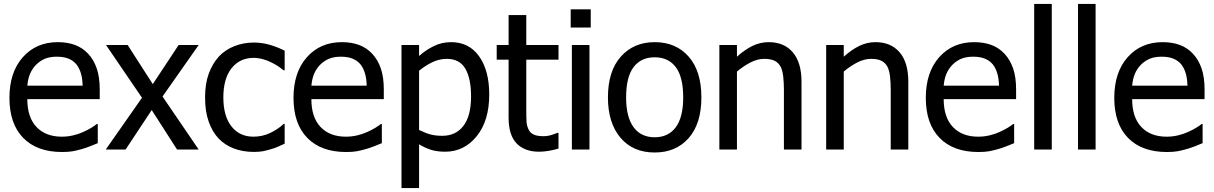

<svg xmlns="http://www.w3.org/2000/svg" viewBox="-20 -761 6175 977"><path d="M295.5 12.5Q168.5 12.5 98.2 -59.2Q28 -131 28 -263Q28 -393 96 -469.8Q164 -546.5 274 -546.5Q323.5 -546.5 361.8 -532.2Q400 -518 428.5 -487.5Q457 -457 472.2 -413Q487.5 -369 487.5 -305V-256.5H119Q119 -164 165.8 -114.8Q212.5 -65.5 294.5 -65.5Q324 -65.5 352.5 -72.2Q381 -79 403.5 -89.5Q428 -100.5 444.8 -110.8Q461.5 -121 472.5 -130H477.5V-32.5Q462 -26 438.5 -16.8Q415 -7.5 396.5 -2.5Q370.5 5 349.2 8.8Q328 12.5 295.5 12.5ZM400.5 -325Q399.5 -361.5 391.8 -387.5Q384 -413.5 370 -432Q354 -452 329.5 -462.2Q305 -472.5 269 -472.5Q233.5 -472.5 208.5 -462Q183.5 -451.5 163 -431Q143 -410 132.5 -384.5Q122 -359 119 -325Z M991 0H881L752 -201L619 0H518L702.5 -263.5L519.5 -532H629.5L757.5 -333L889 -532H991L807 -270Z M1271.5 12Q1217 12 1171.2 -5Q1125.5 -22 1092.5 -56Q1060 -90.5 1041.8 -142.5Q1023.5 -194.5 1023.5 -265Q1023.5 -335 1042.2 -386Q1061 -437 1092.5 -472Q1124 -506.5 1171 -525.5Q1218 -544.5 1271.5 -544.5Q1315.5 -544.5 1356.2 -532Q1397 -519.5 1428.5 -503V-403H1423.5Q1414 -411 1399 -421.5Q1384 -432 1362.5 -442.5Q1344 -452.5 1318.8 -459.5Q1293.5 -466.5 1270 -466.5Q1200.5 -466.5 1158.5 -414Q1116.5 -361.5 1116.5 -265Q1116.5 -171 1157.5 -118.2Q1198.5 -65.5 1270 -65.5Q1314 -65.5 1353.5 -83.8Q1393 -102 1423.5 -130.5H1428.5V-30Q1415.5 -24 1395.5 -15Q1375.5 -6 1359 -2Q1336.5 5 1318.2 8.5Q1300 12 1271.5 12Z M1741 12.5Q1614 12.5 1543.8 -59.2Q1473.5 -131 1473.5 -263Q1473.5 -393 1541.5 -469.8Q1609.5 -546.5 1719.5 -546.5Q1769 -546.5 1807.2 -532.2Q1845.5 -518 1874 -487.5Q1902.5 -457 1917.8 -413Q1933 -369 1933 -305V-256.5H1564.5Q1564.5 -164 1611.2 -114.8Q1658 -65.5 1740 -65.5Q1769.5 -65.5 1798 -72.2Q1826.5 -79 1849 -89.5Q1873.5 -100.5 1890.2 -110.8Q1907 -121 1918 -130H1923V-32.5Q1907.5 -26 1884 -16.8Q1860.5 -7.5 1842 -2.5Q1816 5 1794.8 8.8Q1773.5 12.5 1741 12.5ZM1846 -325Q1845 -361.5 1837.2 -387.5Q1829.5 -413.5 1815.5 -432Q1799.5 -452 1775 -462.2Q1750.5 -472.5 1714.5 -472.5Q1679 -472.5 1654 -462Q1629 -451.5 1608.5 -431Q1588.5 -410 1578 -384.5Q1567.5 -359 1564.5 -325Z M2469.5 -280Q2469.5 -147 2405.8 -68Q2342 11 2245 11Q2205.5 11 2175 1.8Q2144.5 -7.5 2112.5 -26.5V196H2023V-532H2112.5V-476Q2146 -506 2186.8 -526.2Q2227.5 -546.5 2275.5 -546.5Q2367 -546.5 2418.2 -474.2Q2469.5 -402 2469.5 -280ZM2377 -270Q2377 -361 2348 -411.2Q2319 -461.5 2253.5 -461.5Q2215.5 -461.5 2180 -444.5Q2144.5 -427.5 2112.5 -401V-99.5Q2148 -82.5 2173 -76.2Q2198 -70 2230.5 -70Q2300 -70 2338.5 -121Q2377 -172 2377 -270Z M2723 11Q2650 11 2609 -31Q2568 -73 2568 -163V-457.5H2507.5V-532H2568V-684.5H2658V-532H2822V-457.5H2658V-204.5Q2658 -164 2659.2 -142.2Q2660.5 -120.5 2670 -101.5Q2678 -84.5 2696 -76.2Q2714 -68 2745 -68Q2767 -68 2787.5 -74.5Q2808 -81 2817 -85H2822V-5Q2797 2.5 2771 6.8Q2745 11 2723 11Z M2979.5 0H2890V-532H2979.5ZM2986 -621H2884V-713.5H2986Z M3549 -265.5Q3549 -131.5 3484.2 -58.2Q3419.5 15 3311.5 15Q3200.5 15 3137 -60.5Q3073.5 -136 3073.5 -265.5Q3073.5 -399 3139 -472.8Q3204.5 -546.5 3311.5 -546.5Q3419.5 -546.5 3484.2 -473Q3549 -399.5 3549 -265.5ZM3456.5 -265.5Q3456.5 -369 3418.8 -419.2Q3381 -469.5 3311.5 -469.5Q3241.5 -469.5 3203.8 -419.2Q3166 -369 3166 -265.5Q3166 -165.5 3203.8 -114Q3241.5 -62.5 3311.5 -62.5Q3380.5 -62.5 3418.5 -113.2Q3456.5 -164 3456.5 -265.5Z M4058.5 0H3969V-303Q3969 -339.5 3965.5 -371.2Q3962 -403 3952 -422Q3941 -442 3921.5 -451.8Q3902 -461.5 3868.5 -461.5Q3835 -461.5 3799.5 -443.5Q3764 -425.5 3730 -397V0H3640.5V-532H3730V-472.5Q3770 -508.5 3809.2 -527.5Q3848.5 -546.5 3891.5 -546.5Q3970 -546.5 4014.2 -494.8Q4058.5 -443 4058.5 -345Z M4602 0H4512.5V-303Q4512.5 -339.5 4509 -371.2Q4505.5 -403 4495.5 -422Q4484.5 -442 4465 -451.8Q4445.5 -461.5 4412 -461.5Q4378.5 -461.5 4343 -443.5Q4307.5 -425.5 4273.5 -397V0H4184V-532H4273.5V-472.5Q4313.5 -508.5 4352.8 -527.5Q4392 -546.5 4435 -546.5Q4513.5 -546.5 4557.8 -494.8Q4602 -443 4602 -345Z M4958.5 12.5Q4831.5 12.5 4761.2 -59.2Q4691 -131 4691 -263Q4691 -393 4759 -469.8Q4827 -546.5 4937 -546.5Q4986.5 -546.5 5024.8 -532.2Q5063 -518 5091.5 -487.5Q5120 -457 5135.2 -413Q5150.5 -369 5150.5 -305V-256.5H4782Q4782 -164 4828.8 -114.8Q4875.5 -65.5 4957.5 -65.5Q4987 -65.5 5015.5 -72.2Q5044 -79 5066.5 -89.5Q5091 -100.5 5107.8 -110.8Q5124.5 -121 5135.5 -130H5140.5V-32.5Q5125 -26 5101.5 -16.8Q5078 -7.5 5059.5 -2.5Q5033.5 5 5012.2 8.8Q4991 12.5 4958.5 12.5ZM5063.5 -325Q5062.5 -361.5 5054.8 -387.5Q5047 -413.5 5033 -432Q5017 -452 4992.5 -462.2Q4968 -472.5 4932 -472.5Q4896.5 -472.5 4871.5 -462Q4846.5 -451.5 4826 -431Q4806 -410 4795.5 -384.5Q4785 -359 4782 -325Z M5332 0H5242.5V-741H5332Z M5555 0H5465.5V-741H5555Z M5917.5 12.5Q5790.5 12.5 5720.2 -59.2Q5650 -131 5650 -263Q5650 -393 5718 -469.8Q5786 -546.5 5896 -546.5Q5945.5 -546.5 5983.8 -532.2Q6022 -518 6050.5 -487.5Q6079 -457 6094.2 -413Q6109.5 -369 6109.5 -305V-256.5H5741Q5741 -164 5787.8 -114.8Q5834.5 -65.5 5916.5 -65.5Q5946 -65.5 5974.5 -72.2Q6003 -79 6025.5 -89.5Q6050 -100.5 6066.8 -110.8Q6083.5 -121 6094.5 -130H6099.5V-32.5Q6084 -26 6060.5 -16.8Q6037 -7.5 6018.5 -2.5Q5992.5 5 5971.2 8.8Q5950 12.5 5917.5 12.5ZM6022.5 -325Q6021.5 -361.5 6013.8 -387.5Q6006 -413.5 5992 -432Q5976 -452 5951.5 -462.2Q5927 -472.5 5891 -472.5Q5855.5 -472.5 5830.5 -462Q5805.5 -451.5 5785 -431Q5765 -410 5754.5 -384.5Q5744 -359 5741 -325Z"/></svg>

Font: Myanmar Ethnic
Style: Regular
Weight: 400
Designer: Khon Soe Zaw Thu
Foundry: PaOh Unicode khonsoezawthu@gmail.com and @hotmail.com
Version: Version 1.01 September 27, 2016